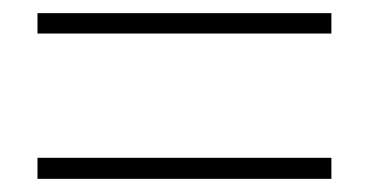

<svg xmlns="http://www.w3.org/2000/svg" viewBox="-20 -509 561 292"><path d="M37 -458H484V-489H37ZM37 -237H484V-269H37Z"/></svg>

Font: Source Han Sans JP ExtraLight
Style: Regular
Weight: 250
Designer: Ryoko NISHIZUKA 西塚涼子 (kana, bopomofo & ideographs); Paul D. Hunt (Latin, Greek & Cyrillic); Sandoll Communications 산돌커뮤니
Foundry: Adobe
Version: Version 2.001;hotconv 1.0.107;makeotfexe 2.5.65593